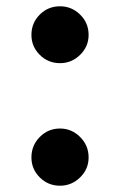

<svg xmlns="http://www.w3.org/2000/svg" viewBox="-20 -558 383 611"><path d="M171 33Q133 33 106.5 6.5Q80 -20 80 -57Q80 -95 106.5 -122Q133 -149 171 -149Q208 -149 235 -122Q262 -95 262 -57Q262 -20 235 6.5Q208 33 171 33ZM171 -357Q133 -357 106.5 -383.5Q80 -410 80 -447Q80 -485 106.5 -511.5Q133 -538 171 -538Q208 -538 235 -511.5Q262 -485 262 -447Q262 -410 235 -383.5Q208 -357 171 -357Z"/></svg>

Font: KN Bobohei
Style: Bold
Weight: 700
Designer: Kingnam Type Foundry
Version: Version 1.710;March 18, 2023